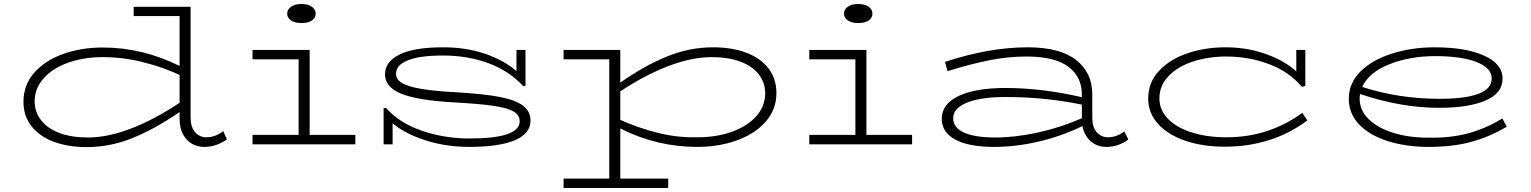

<svg xmlns="http://www.w3.org/2000/svg" viewBox="-20 -720 7639 958"><path d="M1112 -24Q1058 13 1000 13Q945 13 910.5 -25Q876 -63 876 -130V-161Q756 -78 643 -32Q530 14 414 14Q319 14 247.5 -13Q176 -40 136.5 -91Q97 -142 97 -213Q97 -295 150.5 -356.5Q204 -418 294.5 -450.5Q385 -483 493 -483Q690 -483 876 -391V-640H647V-686H931V-135Q931 -86 953.5 -60.5Q976 -35 1008 -35Q1032 -35 1052.5 -42.5Q1073 -50 1094 -66ZM876 -207V-346Q793 -385 693 -410Q593 -435 493 -435Q399 -435 321 -407.5Q243 -380 198 -329.5Q153 -279 153 -215Q153 -161 185 -120Q217 -79 276.5 -56.5Q336 -34 418 -34Q519 -34 636 -79.5Q753 -125 876 -207Z M1413 -652Q1413 -673 1432.5 -686.5Q1452 -700 1484 -700Q1517 -700 1536 -686.5Q1555 -673 1555 -652Q1555 -631 1536.5 -618Q1518 -605 1484 -605Q1452 -605 1432.5 -618Q1413 -631 1413 -652ZM1753 -47V0H1240V-47H1470V-424H1240V-471H1525V-47Z M2627 -118Q2627 -53 2548 -20Q2469 13 2321 13Q2205 13 2102.5 -20Q2000 -53 1939 -105V0H1894V-180L1906 -182Q1971 -107 2084 -68Q2197 -29 2324 -29Q2573 -29 2573 -115Q2573 -146 2542 -164Q2511 -182 2442 -192Q2373 -202 2248 -209Q2065 -219 1983 -252Q1901 -285 1901 -349Q1901 -412 1973.5 -448Q2046 -484 2192 -484Q2305 -484 2399.5 -452Q2494 -420 2557 -365V-471H2602V-292L2591 -290Q2520 -367 2416.5 -405Q2313 -443 2189 -443Q2076 -443 2016 -419.5Q1956 -396 1956 -352Q1956 -324 1985.5 -306Q2015 -288 2082.5 -276.5Q2150 -265 2265 -259Q2398 -251 2475 -236Q2552 -221 2589.5 -193Q2627 -165 2627 -118Z M3854 -256Q3854 -174 3800.5 -113Q3747 -52 3656.5 -19.5Q3566 13 3458 13Q3257 13 3075 -79V171H3314V218H2792V171H3020V-424H2792V-471H3075V-308Q3195 -392 3307.5 -438Q3420 -484 3537 -484Q3632 -484 3703.5 -457Q3775 -430 3814.5 -378.5Q3854 -327 3854 -256ZM3798 -254Q3798 -308 3766 -349Q3734 -390 3674 -412.5Q3614 -435 3532 -435Q3431 -435 3314 -390Q3197 -345 3075 -264V-122Q3161 -83 3259 -58Q3357 -33 3454 -35Q3549 -34 3627.5 -61Q3706 -88 3752 -138.5Q3798 -189 3798 -254Z M4191 -652Q4191 -673 4210.5 -686.5Q4230 -700 4262 -700Q4295 -700 4314 -686.5Q4333 -673 4333 -652Q4333 -631 4314.5 -618Q4296 -605 4262 -605Q4230 -605 4210.5 -618Q4191 -631 4191 -652ZM4531 -47V0H4018V-47H4248V-424H4018V-471H4303V-47Z M5610 -24Q5560 13 5501 13Q5455 13 5422.5 -15Q5390 -43 5381 -91Q5279 -41 5164 -14Q5049 13 4940 13Q4814 13 4746.5 -23.5Q4679 -60 4679 -127Q4679 -201 4763 -241Q4847 -281 4997 -281Q5179 -281 5378 -235V-248Q5378 -337 5310 -387.5Q5242 -438 5102 -438Q5009 -438 4914.5 -419Q4820 -400 4708 -365L4695 -411Q4914 -484 5108 -484Q5268 -484 5349 -421Q5430 -358 5430 -249V-133Q5430 -85 5452.5 -60Q5475 -35 5508 -35Q5551 -35 5590 -64ZM4947 -34Q5046 -34 5159.5 -59Q5273 -84 5378 -130V-198Q5195 -236 4997 -236Q4874 -236 4805 -208Q4736 -180 4736 -130Q4736 -83 4790 -58.5Q4844 -34 4947 -34Z M6503 -119Q6327 12 6090 12Q5982 12 5895 -17.5Q5808 -47 5758.5 -101.5Q5709 -156 5709 -228Q5709 -309 5763.5 -367Q5818 -425 5906 -454.5Q5994 -484 6095 -484Q6201 -484 6294.5 -451Q6388 -418 6448 -364V-471H6493V-291L6476 -287Q6411 -363 6311 -400.5Q6211 -438 6098 -438Q6010 -438 5934 -413.5Q5858 -389 5811.5 -341.5Q5765 -294 5765 -229Q5765 -171 5808 -127Q5851 -83 5927 -59Q6003 -35 6099 -35Q6210 -35 6305.5 -67.5Q6401 -100 6478 -157Z M7498 -88Q7417 -39 7324 -13Q7231 13 7108 13Q6997 13 6906 -15.5Q6815 -44 6762.5 -98Q6710 -152 6710 -227Q6710 -306 6769 -364Q6828 -422 6926.5 -453Q7025 -484 7138 -484Q7293 -484 7385 -442.5Q7477 -401 7477 -328Q7477 -254 7391.5 -218Q7306 -182 7161 -182Q6971 -182 6766 -251Q6764 -237 6764 -228Q6764 -170 6808.5 -126Q6853 -82 6931 -57.5Q7009 -33 7108 -33Q7221 -31 7310 -56Q7399 -81 7476 -129ZM6777 -286Q6961 -227 7161 -227Q7423 -227 7423 -328Q7423 -381 7347.5 -410.5Q7272 -440 7141 -440Q7014 -440 6911.5 -399Q6809 -358 6777 -286Z"/></svg>

Font: BioRhyme Expanded Light
Style: Regular
Weight: 300
Width: 7
Designer: Aoife Mooney
Foundry: Aoife Mooney Type
Version: Version 1.000